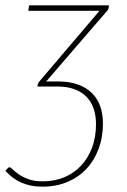

<svg xmlns="http://www.w3.org/2000/svg" viewBox="-64 -513 475 719"><path d="M343 -483.5Q342 -479.5 340.8 -477Q339.5 -474.5 335.5 -470.5L109 -208H153.5Q197 -208 228.8 -196.2Q260.5 -184.5 281.2 -163.5Q302 -142.5 311.8 -113.8Q321.5 -85 321.5 -51Q321.5 1 305.2 44.5Q289 88 259.5 119.5Q230 151 188.2 168.5Q146.5 186 95 186Q70.5 186 50.5 181.8Q30.5 177.5 13.5 169.8Q-3.5 162 -17.5 151Q-31.5 140 -44 126.5L-36.5 118.5Q-33 113.5 -28.5 113.5Q-23.5 113.5 -15.8 121.8Q-8 130 6 139.8Q20 149.5 41.8 157.8Q63.5 166 97 166Q140 166 176.2 151Q212.5 136 239 108Q265.5 80 280.5 40.5Q295.5 1 295.5 -48.5Q295.5 -79.5 287 -105.2Q278.5 -131 260.5 -149.8Q242.5 -168.5 215.2 -178.8Q188 -189 150.5 -189H76.5L77 -195.5Q78 -200 79.2 -202Q80.5 -204 83 -207.5L308.5 -472.5H42L45 -493H344Z"/></svg>

Font: Lato Thin
Style: Italic
Weight: 200
Italic angle: -7°
Designer: Lukasz Dziedzic
Foundry: tyPoland Lukasz Dziedzic
Version: Version 2.007; 2014-02-27